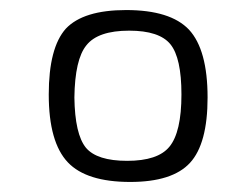

<svg xmlns="http://www.w3.org/2000/svg" viewBox="-20 -625 483 382"><path d="M356 -566Q393 -526 393 -431Q393 -339 358 -301Q323 -263 239 -263Q152 -263 115 -302Q77 -342 77 -437Q77 -530 111 -568Q146 -605 231 -605Q319 -605 356 -566ZM152 -535Q129 -507 128 -431Q129 -358 151 -331Q173 -305 233 -305Q294 -305 317 -333Q341 -362 341 -437Q341 -510 319 -537Q297 -564 237 -564Q175 -564 152 -535Z"/></svg>

Font: Taylor Sans Light
Style: Regular
Weight: 300
Italic angle: -8°
Designer: Natanael Gama
Version: Version 1.001 September 8, 2015